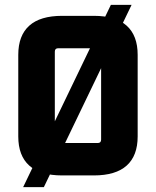

<svg xmlns="http://www.w3.org/2000/svg" viewBox="-20 -710 640 788"><path d="M435 -690H520L160 58H75ZM381 -512H219Q205 -512 205 -498V-137Q205 -123 219 -123H381Q395 -123 395 -137V-498Q395 -512 381 -512ZM55 -150V-485Q55 -564 100 -604.5Q145 -645 235 -645H365Q455 -645 500 -604.5Q545 -564 545 -485V-150Q545 -71 500 -30.5Q455 10 365 10H235Q145 10 100 -30.5Q55 -71 55 -150Z"/></svg>

Font: Gemunu Libre ExtraLight ExtraBold
Style: Regular
Weight: 800
Version: Version 1.100